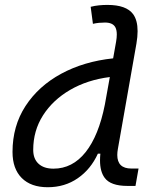

<svg xmlns="http://www.w3.org/2000/svg" viewBox="-20 -763 626 793"><path d="M177.2 10.3Q107.9 10.3 69.8 -27.8Q31.7 -65.9 31.7 -135.3Q31.7 -242.7 85.4 -325.2Q139.2 -407.7 232.9 -458.5Q326.7 -509.3 447.3 -522L459.5 -590.8Q462.4 -607.4 462.4 -620.6Q462.4 -639.6 456.1 -650.9Q445.3 -669.9 413.6 -669.9Q401.4 -669.9 388.9 -668.7Q376.5 -667.5 363.8 -664.6L354.5 -734.9Q371.6 -739.3 388.9 -741Q406.2 -742.7 423.8 -742.7Q501.5 -742.7 529.8 -704.6Q548.3 -679.2 548.3 -634.3Q548.3 -611.3 543.5 -583L466.8 -147.5Q464.4 -134.3 464.4 -123Q464.4 -66.9 522.5 -66.9H552.2L539.6 4.9H506.3Q436.5 4.9 412.1 -28.8Q393.1 -54.7 393.1 -100.1Q393.1 -113.3 394.5 -128.4H384.3Q355 -64 301.3 -26.9Q247.6 10.3 177.2 10.3ZM413.1 -331.1 433.6 -444.8Q340.8 -433.1 269.5 -391.6Q198.2 -350.1 157.7 -286.6Q117.2 -223.1 117.2 -144Q117.2 -106.9 139.2 -86.7Q161.1 -66.4 200.7 -66.4Q279.3 -66.4 333.5 -134.5Q387.7 -202.6 413.1 -331.1Z"/></svg>

Font: CaskaydiaCove NFP SemiLight
Style: Italic
Weight: 350
Italic angle: -10°
Designer: Aaron Bell
Foundry: Saja Typeworks
Version: Version 2111.001; VTT 6.35;Nerd Fonts 3.1.1